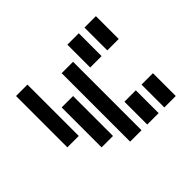

<svg xmlns="http://www.w3.org/2000/svg" viewBox="-141 -923 1162 1162"><g transform="rotate(45 439.5 -342.0)"><path d="M97.7 -585.9V-683.6H293V-585.9ZM585.9 -585.9V-683.6H781.2V-585.9ZM97.7 -439.5V-537.1H293V-439.5ZM585.9 -439.5V-537.1H781.2V-439.5ZM781.2 -390.6V-293H195.3V-390.6ZM341.8 -146.5V-244.1H683.6V-146.5ZM537.1 -97.7V0H97.7V-97.7Z"/></g></svg>

Font: Trigram
Style: Regular
Weight: 400
Designer: GGBotNet
Foundry: GGBotNet
Version: 1.05